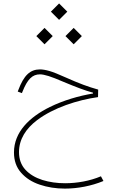

<svg xmlns="http://www.w3.org/2000/svg" viewBox="-20 -775 679 1120"><path d="M324.7 -659.2 372.6 -707 324.7 -754.9 276.9 -707ZM409.7 -516.6 457.5 -564.5 409.7 -612.3 361.8 -564.5ZM239.7 -516.6 287.6 -564.5 239.7 -612.3 191.9 -564.5ZM213.4 -370.1C156.2 -370.1 119.1 -336.4 86.4 -248.5L83.5 -240.7L107.9 -231.9L110.8 -239.3C140.1 -313 168.5 -341.3 213.4 -341.3C225.6 -341.3 242.2 -337.9 263.2 -331.5C283.7 -325.2 313 -313.5 350.6 -297.4C422.4 -267.6 473.6 -247.6 522.5 -234.4V-229.5C439.9 -215.8 350.6 -189.9 271 -150.9C152.3 -92.3 61.5 -5.4 61.5 114.3C61.5 161.6 75.2 201.2 103 232.4C130.4 263.7 166.5 287.1 211.9 302.2C256.8 317.4 305.7 325.2 358.4 325.2C433.1 325.2 512.7 310.1 583.5 280.8L568.8 253.4C504.9 280.3 430.7 293.9 359.9 293.9C312.5 293.9 268.6 287.6 227.5 274.9C186.5 261.7 153.3 242.2 128.4 215.3C103.5 188.5 90.8 153.8 90.8 112.3C90.8 37.6 131.3 -24.9 195.8 -73.7C291.5 -146.5 432.6 -191.9 551.8 -208.5L552.7 -252.4C522.9 -260.7 494.1 -270 465.3 -280.8C436.5 -291.5 402.3 -305.7 363.3 -323.2C321.8 -341.8 290.5 -354.5 268.6 -360.8C246.6 -367.2 228 -370.1 213.4 -370.1Z"/></svg>

Font: Estedad Thin
Style: Regular
Weight: 100
Designer: Amin Abedi
Version: Version 7.3